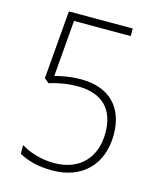

<svg xmlns="http://www.w3.org/2000/svg" viewBox="-110 -792 727 880"><g transform="rotate(15 254.0 -352.0)"><path d="M243 -428C188 -428 147 -418 119 -411L141 -678H410V-714H107L80 -390L102 -372C140 -384 185 -393 236 -393C356 -393 413 -327 413 -219C413 -102 342 -25 220 -25C158 -25 102 -44 63 -68V-27C100 -5 155 10 220 10C366 10 452 -82 452 -221C452 -350 377 -428 243 -428Z"/></g></svg>

Font: Noto Sans Lao SemiCondensed ExtraLight
Style: Regular
Weight: 200
Width: 4
Designer: Monotype Design Team
Foundry: Monotype Imaging Inc.
Version: Version 2.003